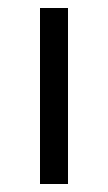

<svg xmlns="http://www.w3.org/2000/svg" viewBox="-20 -460 269 480"><path d="M80 0V-440H150V0Z"/></svg>

Font: Teachers
Style: Regular
Weight: 400
Designer: Alfredo Marco Pradil, Chank Diesel
Version: Version 1.001